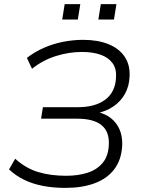

<svg xmlns="http://www.w3.org/2000/svg" viewBox="-20 -907 697 935"><path d="M299 8Q240 8 190 -1.5Q140 -11 98.5 -31Q57 -51 24 -82L54 -134Q106 -87 166.5 -69Q227 -51 302 -51Q361 -51 407 -66Q453 -81 480.5 -114.5Q508 -148 510 -203Q513 -266 474.5 -297.5Q436 -329 356 -329H180L189 -385H359Q444 -385 493 -422Q542 -459 545 -530Q548 -572 528 -599.5Q508 -627 470 -640.5Q432 -654 379 -654Q316 -654 252 -634Q188 -614 136 -572L111 -625Q148 -654 193.5 -674Q239 -694 288 -703.5Q337 -713 385 -713Q456 -713 508 -692Q560 -671 587 -631Q614 -591 611 -534Q609 -487 588.5 -450Q568 -413 532 -388.5Q496 -364 446 -354V-363Q509 -352 543.5 -308Q578 -264 575 -197Q571 -127 535.5 -81.5Q500 -36 439.5 -14Q379 8 299 8ZM459 -812 471 -887H547L535 -812ZM283 -812 295 -887H371L359 -812Z"/></svg>

Font: Nunito Sans 10pt Light
Style: Italic
Weight: 300
Italic angle: -9°
Designer: Vernon Adams
Foundry: Vernon Adams
Version: Version 3.101;gftools[0.9.27]